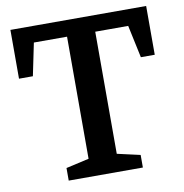

<svg xmlns="http://www.w3.org/2000/svg" viewBox="-81 -796 835 872"><g transform="rotate(-10 337.0 -360.0)"><path d="M24 -720H650V-495H586L554 -645H402V-82L508 -58V0H166V-58L272 -82V-645H119L88 -495H24Z"/></g></svg>

Font: Domine
Style: Regular
Weight: 400
Designer: Pablo Impallari, Rodrigo Fuenzalida, Brenda Gallo
Foundry: Pablo Impallari, Rodrigo Fuenzalida, Brenda Gallo
Version: Version 2.000;September 19, 2022;FontCreator 14.0.0.2877 64-